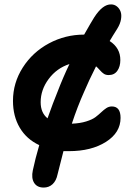

<svg xmlns="http://www.w3.org/2000/svg" viewBox="-20 -677 624 860"><path d="M175.8 163.1Q146 163.1 132.8 141.8Q119.6 120.6 127 85.9Q138.2 33.2 155.8 -26.9Q98.6 -53.7 68.4 -105.2Q38.1 -156.7 38.1 -225.1Q38.1 -305.7 82 -374.5Q126 -443.4 199.2 -482.7Q272.5 -522 356.9 -522Q388.7 -578.1 401.9 -599.1Q440.4 -658.7 478 -657.2Q492.2 -657.2 503.4 -648.4Q514.6 -639.6 520 -625.5Q525.4 -611.3 522 -590.6Q518.6 -569.8 504.9 -547.9Q497.6 -537.1 485.4 -516.8Q473.1 -496.6 471.2 -493.2Q519 -462.4 519 -408.2Q519 -378.9 505.6 -359.9Q492.2 -340.8 466.8 -340.8Q454.1 -340.8 445.6 -346.2Q437 -351.6 426.8 -363.3Q416.5 -375 410.2 -379.9Q377 -314 356.9 -266.1Q326.7 -198.7 301.8 -123Q338.9 -124.5 366.2 -133.1Q393.6 -141.6 408.2 -152.8Q422.9 -164.1 434.1 -174.8Q445.3 -185.5 456.5 -192.9Q467.8 -200.2 481 -200.2Q520 -200.2 520 -148.9Q520 -83 454.6 -41.5Q389.2 0 289.1 0H264.2Q240.2 93.3 237.8 104Q231.9 132.8 215.6 147.9Q199.2 163.1 175.8 163.1ZM237.8 -266.1Q261.7 -328.6 291 -390.1Q233.9 -371.6 198 -323.2Q162.1 -274.9 162.1 -219.2Q162.1 -171.9 192.9 -147Q218.3 -218.8 237.8 -266.1Z"/></svg>

Font: Shantell Sans Irregular Bouncy
Style: Regular
Weight: 600
Designer: Stephen Nixon, Anya Danilova, Shantell Martin
Foundry: Arrow Type
Version: Version 1.006;[9816181b4]